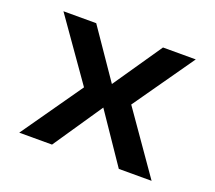

<svg xmlns="http://www.w3.org/2000/svg" viewBox="-92 -622 833 743"><g transform="rotate(20 325.0 -250.0)"><path d="M51.5 0 227 -250.5 51.5 -500H186.5L324 -299.5L461.5 -500H596.5L421.5 -250.5L596.5 0H461.5L324 -202.5L186.5 0Z"/></g></svg>

Font: Trispace Medium
Style: Regular
Weight: 500
Designer: Tyler Finck
Foundry: Etcetera Type Company
Version: Version 1.210; ttfautohint (v1.8.3)